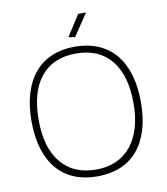

<svg xmlns="http://www.w3.org/2000/svg" viewBox="-99 -1015 962 1108"><g transform="rotate(-10 382.0 -461.5)"><path d="M356 -810 435 -933H481L394 -804ZM382 10Q307 10 247.5 -14.5Q188 -39 147 -87Q106 -135 84 -205.5Q62 -276 62 -369Q62 -462 84 -533Q106 -604 147 -652Q188 -700 247.5 -725Q307 -750 382 -750Q457 -750 517 -725Q577 -700 618 -652Q659 -604 681 -533Q703 -462 703 -369Q703 -276 681 -205.5Q659 -135 618 -87Q577 -39 517 -14.5Q457 10 382 10ZM382 -30Q448 -30 499.5 -53Q551 -76 586.5 -119.5Q622 -163 641 -226Q660 -289 660 -369Q660 -533 588 -621.5Q516 -710 382 -710Q248 -710 176 -622Q104 -534 104 -369Q104 -207 176.5 -118.5Q249 -30 382 -30Z"/></g></svg>

Font: Encode Sans Wide
Style: Thin
Weight: 100
Designer: Pablo Impallari, Andres Torresi
Foundry: Pablo Impallari, Andres Torresi
Version: Version 1.000; ttfautohint (v1.00) -l 8 -r 50 -G 200 -x 14 -